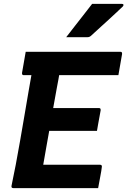

<svg xmlns="http://www.w3.org/2000/svg" viewBox="-20 -966 654 986"><path d="M112 -700H598Q602 -700 604 -698.5Q606 -697 606.5 -694.5Q607 -692 607 -689Q602 -659 597.5 -634.5Q593 -610 588 -580H102Q99 -580 96.5 -581.5Q94 -583 93.5 -585.5Q93 -588 93 -591Q98 -621 102.5 -645.5Q107 -670 112 -700ZM198 -411H488Q492 -411 494 -409.5Q496 -408 496.5 -405.5Q497 -403 497 -400Q495 -388 491.5 -369.5Q488 -351 484.5 -331.5Q481 -312 478 -294H177ZM48 0Q45 0 43 -1Q41 -2 40 -3.5Q39 -5 39 -7Q39 -9 39 -11Q50 -62 61 -120.5Q72 -179 83 -242Q94 -305 105 -369.5Q116 -434 127 -498.5Q138 -563 149 -624H301L288 -605Q284 -582 280 -558Q276 -534 271 -510Q262 -462 253.5 -413Q245 -364 236.5 -315Q228 -266 219 -217Q210 -168 202 -120H493Q499 -120 501.5 -117Q504 -114 503 -109Q501 -90 495 -59.5Q489 -29 484 0ZM453 -946Q491 -946 512.5 -946Q534 -946 554.5 -946Q575 -946 607 -946Q613 -946 614 -941.5Q615 -937 610 -932Q588 -911 570.5 -895Q553 -879 536.5 -863.5Q520 -848 498.5 -829Q477 -810 446 -781Q444 -779 439.5 -777Q435 -775 429 -775Q407 -775 389 -775Q371 -775 354 -775Q337 -775 320 -775Q344 -806 365 -833Q386 -860 408 -888Q430 -916 453 -946Z"/></svg>

Font: RecMonoLinear Nerd Font Mono
Style: Bold Italic
Weight: 700
Italic angle: -10°
Monospace: yes
Version: Version 1.085; ttfautohint (v1.8.4.7-5d5b);Nerd Fonts 3.2.1